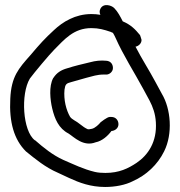

<svg xmlns="http://www.w3.org/2000/svg" viewBox="-20 -735 717 765"><path d="M21 -342C16 -248 36 -179 83 -132C120 -102 161 -68 210 -47L255 -26C296 -7 341 10 399 10C439 10 480 2 509 -13C563 -37 608 -79 634 -132C669 -202 661 -301 625 -361L599 -409C574 -456 545 -500 520 -549C531 -551 544 -561 544 -576C544 -578 538 -595 538 -595C519 -618 502 -636 469 -650C460 -668 449 -689 435 -703C424 -714 392 -724 380 -700C376 -692 376 -684 380 -676C369 -678 356 -679 344 -679C280 -679 230 -648 195 -615C158 -581 140 -561 101 -515C54 -462 25 -430 21 -342ZM99 -422C115 -444 177 -518 196 -537C236 -577 273 -623 344 -623C374 -623 394 -617 421 -608C422 -608 426 -605 430 -604C434 -598 437 -591 440 -585C472 -513 515 -447 550 -382L576 -334C589 -309 599 -282 601 -248C606 -170 570 -117 524 -86C491 -64 455 -46 400 -46C385 -46 371 -47 358 -50C312 -61 274 -80 232 -98C190 -117 153 -147 120 -176H119C70 -213 62 -361 99 -422ZM253 -203C275 -189 312 -149 361 -168C387 -173 410 -194 424 -213C438 -214 452 -224 452 -240C452 -256 441 -269 424 -269H417C407 -269 381 -248 381 -248C374 -239 359 -225 347 -222L336 -220H330C320 -224 309 -232 299 -240C284 -253 267 -258 259 -270C244 -296 233 -337 237 -378C240 -399 244 -403 264 -408C284 -414 303 -419 324 -425C347 -431 368 -438 392 -438H400C414 -436 430 -448 430 -464C430 -478 422 -492 403 -493C381 -495 361 -493 339 -487C309 -480 276 -472 248 -463C223 -456 206 -445 193 -425L192 -424C174 -391 180 -337 188 -303C198 -261 214 -223 253 -203Z"/></svg>

Font: Stray Cat
Style: Bd
Weight: 700
Version: Version 1.0